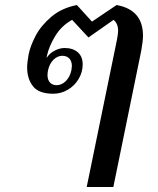

<svg xmlns="http://www.w3.org/2000/svg" viewBox="-20 -584 629 764"><path d="M445 -424Q450 -449 450 -462Q450 -490 432 -505L332 -435L267 -505Q225 -482 200 -441Q175 -400 167 -363Q166 -360 166 -354Q177 -372 197.5 -382.5Q218 -393 237 -393Q270 -393 289.5 -376Q309 -359 309 -328Q309 -297 293 -270Q277 -243 250 -227Q223 -211 192 -211Q135 -211 111.5 -240.5Q88 -270 88 -316Q88 -334 94 -368Q101 -402 122 -442Q143 -482 184 -517Q225 -552 286 -564L346 -498L444 -564Q549 -545 549 -442Q549 -421 542 -382L431 160H325ZM264 -304Q266 -316 266 -321Q266 -341 255.5 -351.5Q245 -362 228 -362Q209 -362 193 -346.5Q177 -331 171 -304Q169 -292 169 -286Q169 -266 179 -255.5Q189 -245 205 -245Q225 -245 241.5 -261Q258 -277 264 -304Z"/></svg>

Font: Trirong Medium
Style: Italic
Weight: 500
Italic angle: -12°
Designer: Katatrad Team
Foundry: CadsonDemak
Version: Version 1.001